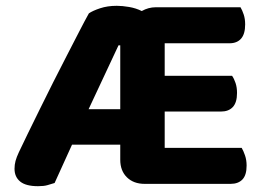

<svg xmlns="http://www.w3.org/2000/svg" viewBox="-20 -631 909 661"><path d="M478 2Q440 2 417 -20.5Q394 -43 394 -81V-133H228L168 -1Q155 3 143 6.5Q131 10 111 10Q69 10 49.5 -6Q30 -22 30 -50Q30 -64 33.5 -77Q37 -90 45 -107Q57 -133 76 -171.5Q95 -210 117 -255Q139 -300 163 -347.5Q187 -395 210 -439.5Q233 -484 252.5 -522Q272 -560 286 -585Q299 -594 324.5 -602.5Q350 -611 382 -611Q401 -611 424.5 -607Q448 -603 468 -593Q491 -606 516 -606H808Q814 -596 819 -581Q824 -566 824 -547Q824 -514 810 -498Q796 -482 770 -482H547V-370H779Q786 -360 791 -345Q796 -330 796 -311Q796 -278 781.5 -262.5Q767 -247 741 -247H547V-122H812Q818 -112 823.5 -96Q829 -80 829 -61Q829 -28 814.5 -13Q800 2 774 2ZM285 -255H394V-475H388Z"/></svg>

Font: Baloo Thambi 2
Style: Bold
Weight: 700
Designer: Aadarsh Rajan and Ek Type
Foundry: Ek Type
Version: Version 1.640;hotconv 1.0.111;makeotfexe 2.5.65597; ttfautoh